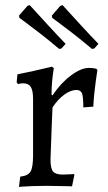

<svg xmlns="http://www.w3.org/2000/svg" viewBox="-20 -725 423 749"><path d="M59 -36Q89 -39 99 -55.5Q109 -72 109 -119V-339Q109 -372 100 -386Q91 -400 71 -400Q63 -400 56.5 -398.5Q50 -397 50 -397L45 -404L48 -435Q79 -441 110 -448Q141 -455 162 -460Q183 -465 183 -465L190 -459Q190 -459 187.5 -443Q185 -427 183 -403.5Q181 -380 181 -356L185 -353Q216 -400 256 -430Q296 -460 326 -460Q343 -460 350 -458Q357 -456 357 -456L360 -452Q360 -452 358 -438.5Q356 -425 353 -403.5Q350 -382 347.5 -357Q345 -332 344 -309L305 -306Q305 -347 300 -360.5Q295 -374 278 -374Q256 -374 231 -356Q206 -338 185 -306Q185 -306 184 -287.5Q183 -269 182 -241Q181 -213 180 -183.5Q179 -154 178 -131.5Q177 -109 177 -102Q177 -68 187 -56Q197 -44 225 -44Q236 -44 252.5 -45Q269 -46 269 -46L270 -42L261 2Q261 2 251 1.5Q241 1 225 1Q209 1 191.5 0.5Q174 0 159 0Q130 0 106 1Q82 2 68 3Q54 4 54 4ZM339 -534Q300 -567 264.5 -594.5Q229 -622 206.5 -638.5Q184 -655 184 -655L182 -664L215 -702L224 -705Q224 -705 245.5 -681.5Q267 -658 299 -623Q331 -588 364 -554L348 -536ZM211 -534Q172 -567 136.5 -594.5Q101 -622 78.5 -638.5Q56 -655 56 -655L54 -664L87 -702L96 -705Q96 -705 117.5 -681.5Q139 -658 171 -623Q203 -588 236 -554L220 -536Z"/></svg>

Font: Alegreya
Style: Regular
Weight: 400
Designer: Juan Pablo del Peral
Foundry: Huerta Tipografica
Version: Version 2.009